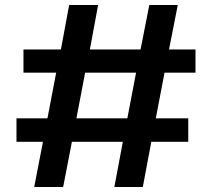

<svg xmlns="http://www.w3.org/2000/svg" viewBox="-20 -749 846 769"><path d="M763 -458H639L604 -275H734V-181H586L552 0H438L472 -181H268L233 0H117L152 -181H46V-275H170L205 -458H74V-551H224L257 -729H373L340 -551H543L578 -729H692L657 -551H763ZM490 -275 525 -458H321L286 -275Z"/></svg>

Font: BDO Grotesk DemiBold
Style: Regular
Weight: 600
Designer: Deni Anggara
Foundry: Lokal Container
Version: Version 2.000